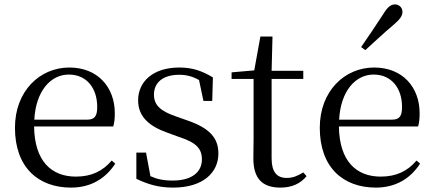

<svg xmlns="http://www.w3.org/2000/svg" viewBox="-20 -838 1972 873"><path d="M303 15C393 15 460 -26 504 -94L488 -108C447 -60 396 -35 325 -35C215 -35 137 -104 135 -263H495C500 -279 502 -299 502 -323C502 -441 425 -531 295 -531C162 -531 48 -425 48 -257C48 -76 155 15 303 15ZM136 -294C143 -424 210 -499 293 -499C374 -499 422 -437 422 -352C422 -312 412 -294 377 -294Z M767 15C903 15 973 -53 973 -140C973 -210 934 -255 833 -290L782 -308C709 -333 680 -360 680 -408C680 -461 719 -498 795 -498C827 -498 855 -491 885 -474L905 -379H945L948 -486C898 -516 855 -531 795 -531C675 -531 608 -466 608 -382C608 -307 659 -264 740 -235L792 -216C873 -190 898 -162 898 -113C898 -56 853 -17 765 -17C723 -17 692 -24 664 -37L644 -144H600V-25C654 1 703 15 767 15Z M1255 15C1307 15 1346 -3 1374 -37L1359 -54C1332 -38 1313 -29 1283 -29C1239 -29 1215 -56 1215 -118V-479H1359V-516H1215L1219 -672H1164L1136 -518L1033 -509V-479H1133V-207C1133 -171 1132 -150 1132 -118C1132 -28 1171 15 1255 15Z M1622 -624 1641 -610C1683 -648 1723 -686 1767 -723C1798 -749 1810 -766 1810 -784C1810 -805 1793 -818 1776 -818C1757 -818 1742 -806 1722 -773C1688 -721 1656 -673 1622 -624ZM1689 15C1779 15 1846 -26 1890 -94L1874 -108C1833 -60 1782 -35 1711 -35C1601 -35 1523 -104 1521 -263H1881C1886 -279 1888 -299 1888 -323C1888 -441 1811 -531 1681 -531C1548 -531 1434 -425 1434 -257C1434 -76 1541 15 1689 15ZM1522 -294C1529 -424 1596 -499 1679 -499C1760 -499 1808 -437 1808 -352C1808 -312 1798 -294 1763 -294Z"/></svg>

Font: Noto Serif CJK TC
Style: Regular
Weight: 400
Designer: Ryoko NISHIZUKA 西塚涼子 (kana & ideographs); Frank Grießhammer (Latin, Greek & Cyrillic); Wenlong ZHANG 张文龙 (bopomofo); San
Foundry: Adobe
Version: Version 2.001;hotconv 1.1.0;makeotfexe 2.6.0